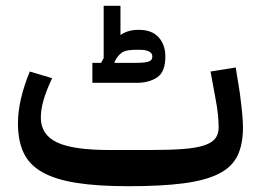

<svg xmlns="http://www.w3.org/2000/svg" viewBox="-20 -631 898 663"><path d="M424 12Q317 12 244 0.5Q171 -11 126 -36.5Q81 -62 61.5 -103.5Q42 -145 42 -205Q42 -285 83 -384L160 -361Q141 -321 131 -287.5Q121 -254 121 -225Q121 -166 176.5 -139.5Q232 -113 358 -113H498Q567 -113 612.5 -116.5Q658 -120 685 -129Q712 -138 723.5 -153Q735 -168 735 -191Q735 -207 733 -231.5Q731 -256 723 -297L707 -384L794 -398L808 -311Q813 -273 816 -242.5Q819 -212 819 -191Q819 -132 800 -93Q781 -54 735.5 -31Q690 -8 614 2Q538 12 424 12ZM299 -414H329L338 -430V-611H396V-510Q407 -518 422.5 -523Q438 -528 459 -528Q505 -528 528 -502Q551 -476 551 -436Q551 -383 523 -364Q495 -345 452 -345H299ZM375 -416 376 -414H452Q478 -414 492 -418Q506 -422 506 -436Q506 -448 494 -453.5Q482 -459 465 -459H450Q420 -459 406.5 -452.5Q393 -446 382 -429Z"/></svg>

Font: IBM Plex Sans Arabic Medium
Style: Regular
Weight: 500
Designer: Mike Abbink, Paul van der Laan, Pieter van Rosmalen, Wael Morcos, Khajak Apelian
Foundry: Bold Monday
Version: Version 1.1